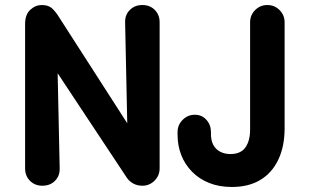

<svg xmlns="http://www.w3.org/2000/svg" viewBox="-20 -730 1234 765"><path d="M148.8 10Q119 10 99.5 -9.5Q80 -29 80 -58.8V-634.2Q80 -672 100.6 -691Q121.2 -710 146.5 -710Q173.2 -710 187.9 -696.2Q202.5 -682.5 214.2 -663.2L512 -200L488.8 -154.5L478.5 -641.2Q477.8 -671.2 497.5 -690.6Q517.2 -710 547.2 -710Q577.2 -710 596.6 -690.6Q616 -671.2 616 -641.2V-58.8Q616 -30.5 595.8 -10.2Q575.5 10 547.2 10Q526.8 10 511 1.2Q495.2 -7.5 485.8 -21.2L167.2 -502.2L207.8 -527L217.8 -58.8Q218.5 -29 199.1 -9.5Q179.8 10 148.8 10ZM904 15Q853 15 813.1 -1.1Q773.2 -17.2 745.1 -45.9Q717 -74.5 702.2 -112.1Q687.5 -149.8 687.5 -192.5V-204Q687.5 -232.2 707.8 -252.5Q728 -272.8 756.2 -272.8Q784.5 -272.8 802.5 -252.5Q820.5 -232.2 820.5 -204V-195.5Q820.5 -170.2 830.1 -152.4Q839.8 -134.5 857.5 -125.4Q875.2 -116.2 898.2 -116.2Q939.2 -116.2 957.9 -142.8Q976.5 -169.2 976.5 -213V-641.2Q976.5 -669.8 996.6 -689.9Q1016.8 -710 1045.2 -710Q1073.8 -710 1093.9 -689.9Q1114 -669.8 1114 -641.2V-218.8Q1114 -147.2 1089.2 -94.5Q1064.5 -41.8 1017.8 -13.4Q971 15 904 15Z"/></svg>

Font: National Park
Style: Regular
Weight: 400
Designer: Andrea Herstowski, Ben Hoepner
Version: Version 1.009